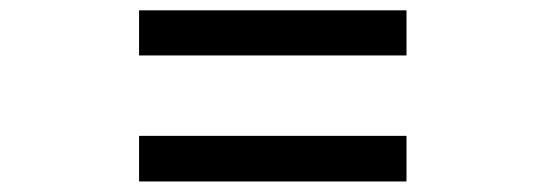

<svg xmlns="http://www.w3.org/2000/svg" viewBox="-20 -550 1040 366"><path d="M245.1 -204.1V-291H754.9V-204.1ZM245.1 -444.3V-530.3H754.9V-444.3Z"/></svg>

Font: RobotoJAA
Style: Medium
Weight: 500
Version: Version 2.05; 2016-11-05